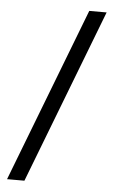

<svg xmlns="http://www.w3.org/2000/svg" viewBox="-55 -749 521 848"><g transform="rotate(5 206.0 -325.0)"><path d="M383 -711H306L9 61H86Z"/></g></svg>

Font: Noto Sans KR Regular
Style: Regular
Weight: 400
Designer: Ryoko NISHIZUKA  (kana & ideographs); Paul D. Hunt (Latin, Greek & Cyrillic); Wenlong ZHANG  (bopomofo); Sandoll Communi
Foundry: Adobe Systems Incorporated
Version: Version 1.004;PS 1.004;hotconv 1.0.82;makeotf.lib2.5.63406